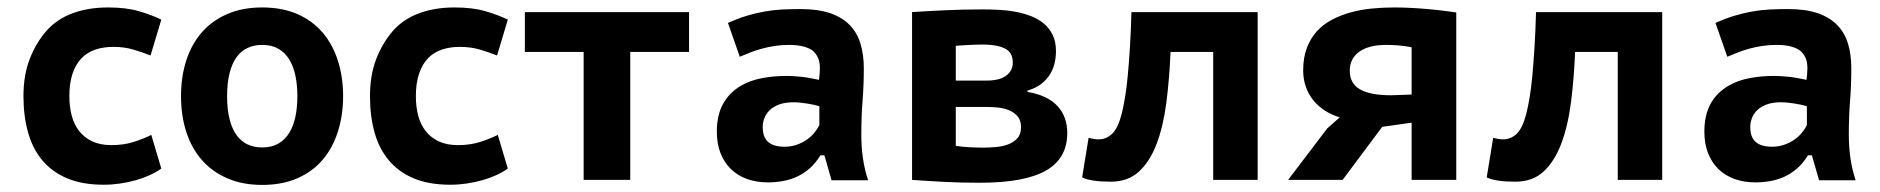

<svg xmlns="http://www.w3.org/2000/svg" viewBox="-20 -490 5121 523"><path d="M43.9 0ZM419.4 -30.8Q404.8 -20.5 387 -12.5Q369.1 -4.4 348.9 1.2Q328.6 6.8 306.6 10Q284.7 13.2 262.7 13.2Q204.1 13.2 162.6 -4.4Q121.1 -22 94.7 -54Q68.4 -85.9 56.2 -130.1Q43.9 -174.3 43.9 -228Q43.9 -285.2 61 -329.3Q78.1 -373.5 106.4 -405.8Q134.8 -438 177.7 -453.9Q220.7 -469.7 274.4 -469.7Q323.2 -469.7 358.4 -459.5Q393.6 -449.2 419.4 -436.5L390.1 -338.9Q366.7 -348.1 342.5 -355.2Q318.4 -362.3 288.6 -362.3Q261.7 -362.3 240 -355Q218.3 -347.7 202.6 -332Q186.5 -315.4 177.7 -289.6Q168.9 -263.7 168.9 -228Q168.9 -199.7 175.3 -175.3Q181.6 -150.9 195.6 -133.1Q209.5 -115.2 231.2 -105Q252.9 -94.7 283.7 -94.7Q317.9 -94.7 345.5 -103.8Q373 -112.8 392.1 -122.6Z M473.1 0ZM473.1 -228Q473.1 -281.2 487.5 -325.7Q502 -370.1 530 -402.1Q558.1 -434.1 599.4 -451.9Q640.6 -469.7 694.3 -469.7Q749 -469.7 790.5 -451.4Q832 -433.1 859.4 -400.6Q886.7 -368.2 900.6 -324Q914.6 -279.8 914.6 -228Q914.6 -176.3 900.6 -132.1Q886.7 -87.9 859.4 -55.4Q832 -22.9 790.5 -4.6Q749 13.7 694.3 13.7Q640.6 13.7 599.4 -4.2Q558.1 -22 530 -54Q502 -85.9 487.5 -130.4Q473.1 -174.8 473.1 -228ZM598.6 -228Q598.6 -191.4 605.5 -164.8Q612.3 -138.2 624.8 -121.3Q637.2 -104.5 654.8 -96.4Q672.4 -88.4 694.3 -88.4Q720.2 -88.4 738.3 -98.9Q756.3 -109.4 767.8 -127.9Q779.3 -146.5 784.7 -172.1Q790 -197.8 790 -228Q790 -258.3 784.7 -283.9Q779.3 -309.6 767.8 -328.1Q756.3 -346.7 738.3 -357.2Q720.2 -367.7 694.3 -367.7Q672.4 -367.7 654.8 -359.6Q637.2 -351.6 624.8 -334.7Q612.3 -317.9 605.5 -291.3Q598.6 -264.6 598.6 -228Z M987.8 0ZM1363.3 -30.8Q1348.6 -20.5 1330.8 -12.5Q1313 -4.4 1292.7 1.2Q1272.5 6.8 1250.5 10Q1228.5 13.2 1206.5 13.2Q1147.9 13.2 1106.4 -4.4Q1064.9 -22 1038.6 -54Q1012.2 -85.9 1000 -130.1Q987.8 -174.3 987.8 -228Q987.8 -285.2 1004.9 -329.3Q1022 -373.5 1050.3 -405.8Q1078.6 -438 1121.6 -453.9Q1164.6 -469.7 1218.3 -469.7Q1267.1 -469.7 1302.2 -459.5Q1337.4 -449.2 1363.3 -436.5L1334 -338.9Q1310.5 -348.1 1286.4 -355.2Q1262.2 -362.3 1232.4 -362.3Q1205.6 -362.3 1183.8 -355Q1162.1 -347.7 1146.5 -332Q1130.4 -315.4 1121.6 -289.6Q1112.8 -263.7 1112.8 -228Q1112.8 -199.7 1119.1 -175.3Q1125.5 -150.9 1139.4 -133.1Q1153.3 -115.2 1175 -105Q1196.8 -94.7 1227.5 -94.7Q1261.7 -94.7 1289.3 -103.8Q1316.9 -112.8 1335.9 -122.6Z M1856.9 -348.6H1696.8V0H1569.8V-348.6H1409.7V-457H1856.9Z M1932.6 0ZM1962.9 -427.7Q1990.7 -439.9 2015.1 -447.3Q2039.6 -454.6 2063 -458.7Q2086.4 -462.9 2110.4 -464.1Q2134.3 -465.3 2160.6 -465.3Q2209 -465.3 2241.9 -453.9Q2274.9 -442.4 2295.2 -421.1Q2315.4 -399.9 2324.2 -370.1Q2333 -340.3 2333 -303.7Q2333 -259.3 2329.6 -215.8Q2326.2 -172.4 2326.2 -123.5Q2326.2 -89.8 2330.6 -59.1Q2335 -28.3 2344.7 1H2245.1L2225.6 -66.9H2214.8Q2201.7 -45.4 2185.1 -31Q2168.5 -16.6 2149.9 -8.3Q2131.3 0 2111.6 3.4Q2091.8 6.8 2071.8 6.8Q2040.5 6.8 2014.9 -2.4Q1989.3 -11.7 1970.9 -29.5Q1952.6 -47.4 1942.6 -73Q1932.6 -98.6 1932.6 -131.8Q1932.6 -176.3 1949.7 -207.3Q1966.8 -238.3 1999 -256.8Q2023.4 -271 2055.4 -277.1Q2087.4 -283.2 2123 -283.2Q2128.9 -283.2 2138.9 -282.7Q2148.9 -282.2 2160.6 -281Q2172.4 -279.8 2185.3 -277.6Q2198.2 -275.4 2210.9 -272.5Q2211.9 -281.7 2212.6 -289.3Q2213.4 -296.9 2213.4 -303.7Q2213.4 -320.3 2208.7 -331.3Q2204.1 -342.3 2195.8 -350.1Q2187.5 -357.9 2170.4 -362.8Q2153.3 -367.7 2129.9 -367.7Q2109.4 -367.7 2091.3 -365Q2073.2 -362.3 2056.9 -357.9Q2040.5 -353.5 2025.4 -347.7Q2010.3 -341.8 1995.1 -335.4ZM2117.2 -90.3Q2133.8 -90.3 2148.7 -95.2Q2163.6 -100.1 2176 -108.4Q2188.5 -116.7 2197.5 -127.4Q2206.5 -138.2 2211.9 -149.4V-200.7Q2205.1 -202.6 2196.5 -204.6Q2188 -206.5 2178.5 -208Q2168.9 -209.5 2159.4 -210.4Q2149.9 -211.4 2141.6 -211.4Q2118.2 -211.4 2102.1 -205.3Q2085.9 -199.2 2076.2 -189.5Q2066.4 -179.7 2062 -167.7Q2057.6 -155.8 2057.6 -144Q2057.6 -116.2 2072.5 -103.3Q2087.4 -90.3 2117.2 -90.3Z M2464.4 -457Q2500 -459.5 2550.5 -461.9Q2601.1 -464.4 2658.7 -464.4Q2679.7 -464.4 2702.4 -463.1Q2725.1 -461.9 2747.1 -457.8Q2769 -453.6 2789.1 -445.8Q2809.1 -438 2824 -425.3Q2838.9 -412.6 2847.7 -394.3Q2856.4 -376 2856.4 -350.6Q2856.4 -334.5 2852.8 -318.4Q2849.1 -302.2 2840.3 -287.8Q2831.5 -273.4 2816.7 -261.7Q2801.8 -250 2778.8 -243.2V-239.7Q2834.5 -230 2860.8 -200.9Q2887.2 -171.9 2887.2 -127.9Q2887.2 -93.8 2873 -68.1Q2858.9 -42.5 2829.6 -25.6Q2800.3 -8.8 2755.1 -0.5Q2710 7.8 2647.5 7.8Q2598.6 7.8 2551.5 5.4Q2504.4 2.9 2464.4 0ZM2583.5 -92.8Q2601.1 -89.8 2621.1 -88.9Q2641.1 -87.9 2658.7 -87.9Q2673.8 -87.9 2691.9 -89.4Q2710 -90.8 2725.3 -96.4Q2740.7 -102.1 2751 -113Q2761.2 -124 2761.2 -143.6Q2761.2 -162.6 2751.5 -173.6Q2741.7 -184.6 2727.3 -190.2Q2712.9 -195.8 2696.3 -197.3Q2679.7 -198.7 2666 -198.7H2583.5ZM2667.5 -270.5Q2702.6 -270.5 2720.7 -283.9Q2738.8 -297.4 2738.8 -319.3Q2738.8 -331.1 2734.9 -340.3Q2731 -349.6 2721.2 -355.7Q2711.4 -361.8 2695.3 -365.2Q2679.2 -368.7 2654.8 -368.7Q2644.5 -368.7 2633.8 -368.2Q2623 -367.7 2613.5 -367.2Q2604 -366.7 2596.2 -366.2Q2588.4 -365.7 2583.5 -365.2V-270.5Z M3284.7 -348.6H3168.5Q3165.5 -275.9 3157.2 -211.4Q3148.9 -147 3130.9 -98.9Q3112.8 -50.8 3082.8 -22.9Q3052.7 4.9 3005.9 4.9Q2951.2 4.9 2927.7 -6.8L2945.3 -114.7Q2960 -110.4 2972.7 -110.4Q2993.2 -110.4 3009 -125.2Q3024.9 -140.1 3035.2 -178.7Q3040 -197.8 3044.4 -223.9Q3048.8 -250 3052 -284.2Q3055.2 -318.4 3057.9 -361.3Q3060.5 -404.3 3062 -457H3405.8V0H3284.7Z M3825.2 -155.8 3745.1 -144.5 3637.2 0H3488.8L3595.2 -140.1L3629.4 -170.4Q3607.9 -176.8 3589.8 -188.2Q3571.8 -199.7 3558.3 -215.8Q3544.9 -231.9 3537.4 -252.7Q3529.8 -273.4 3529.8 -298.3Q3529.8 -333 3539.8 -359.4Q3549.8 -385.7 3567.1 -404.8Q3584.5 -423.8 3608.2 -436.3Q3631.8 -448.7 3659.4 -456.3Q3687 -463.9 3717.3 -466.8Q3747.6 -469.7 3777.8 -469.7Q3799.8 -469.7 3823.2 -468.5Q3846.7 -467.3 3868.9 -465.3Q3891.1 -463.4 3911.1 -460.9Q3931.2 -458.5 3946.8 -456.1V0H3825.2ZM3825.2 -232.4V-361.3Q3804.7 -365.2 3787.1 -366.5Q3769.5 -367.7 3755.9 -367.7Q3708.5 -367.7 3682.6 -349.1Q3656.7 -330.6 3656.7 -297.4Q3656.7 -262.7 3684.6 -246.6Q3712.4 -230.5 3769.5 -230.5Z M4386.7 -348.6H4270.5Q4267.6 -275.9 4259.3 -211.4Q4251 -147 4232.9 -98.9Q4214.8 -50.8 4184.8 -22.9Q4154.8 4.9 4107.9 4.9Q4053.2 4.9 4029.8 -6.8L4047.4 -114.7Q4062 -110.4 4074.7 -110.4Q4095.2 -110.4 4111.1 -125.2Q4127 -140.1 4137.2 -178.7Q4142.1 -197.8 4146.5 -223.9Q4150.9 -250 4154.1 -284.2Q4157.2 -318.4 4159.9 -361.3Q4162.6 -404.3 4164.1 -457H4507.8V0H4386.7Z M4622.6 0ZM4652.8 -427.7Q4680.7 -439.9 4705.1 -447.3Q4729.5 -454.6 4752.9 -458.7Q4776.4 -462.9 4800.3 -464.1Q4824.2 -465.3 4850.6 -465.3Q4898.9 -465.3 4931.9 -453.9Q4964.8 -442.4 4985.1 -421.1Q5005.4 -399.9 5014.2 -370.1Q5022.9 -340.3 5022.9 -303.7Q5022.9 -259.3 5019.5 -215.8Q5016.1 -172.4 5016.1 -123.5Q5016.1 -89.8 5020.5 -59.1Q5024.9 -28.3 5034.7 1H4935.1L4915.5 -66.9H4904.8Q4891.6 -45.4 4875 -31Q4858.4 -16.6 4839.8 -8.3Q4821.3 0 4801.5 3.4Q4781.7 6.8 4761.7 6.8Q4730.5 6.8 4704.8 -2.4Q4679.2 -11.7 4660.9 -29.5Q4642.6 -47.4 4632.6 -73Q4622.6 -98.6 4622.6 -131.8Q4622.6 -176.3 4639.6 -207.3Q4656.7 -238.3 4689 -256.8Q4713.4 -271 4745.4 -277.1Q4777.3 -283.2 4813 -283.2Q4818.8 -283.2 4828.9 -282.7Q4838.9 -282.2 4850.6 -281Q4862.3 -279.8 4875.2 -277.6Q4888.2 -275.4 4900.9 -272.5Q4901.9 -281.7 4902.6 -289.3Q4903.3 -296.9 4903.3 -303.7Q4903.3 -320.3 4898.7 -331.3Q4894 -342.3 4885.7 -350.1Q4877.4 -357.9 4860.4 -362.8Q4843.3 -367.7 4819.8 -367.7Q4799.3 -367.7 4781.2 -365Q4763.2 -362.3 4746.8 -357.9Q4730.5 -353.5 4715.3 -347.7Q4700.2 -341.8 4685.1 -335.4ZM4807.1 -90.3Q4823.7 -90.3 4838.6 -95.2Q4853.5 -100.1 4866 -108.4Q4878.4 -116.7 4887.5 -127.4Q4896.5 -138.2 4901.9 -149.4V-200.7Q4895 -202.6 4886.5 -204.6Q4877.9 -206.5 4868.4 -208Q4858.9 -209.5 4849.4 -210.4Q4839.8 -211.4 4831.5 -211.4Q4808.1 -211.4 4792 -205.3Q4775.9 -199.2 4766.1 -189.5Q4756.3 -179.7 4752 -167.7Q4747.6 -155.8 4747.6 -144Q4747.6 -116.2 4762.5 -103.3Q4777.3 -90.3 4807.1 -90.3Z"/></svg>

Font: PT Astra Sans
Style: Bold
Weight: 700
Designer: A.Korolkova, I. Chaeva
Foundry: ParaType Ltd
Version: Version 1.001; ttfautohint (v1.6)